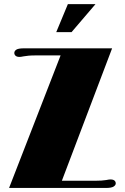

<svg xmlns="http://www.w3.org/2000/svg" viewBox="-20 -930 617 950"><path d="M315.9 -909.7H452.6L334 -771H258.3ZM279.8 -655.8H155.3Q136.2 -655.8 121.6 -654.5Q106.9 -653.3 98.1 -651.4Q88.4 -649.4 83.7 -648.9Q79.1 -648.4 76.2 -648.4Q63.5 -648.4 57.1 -654.1Q50.8 -659.7 50.8 -668Q50.8 -677.7 60.8 -684.3Q70.8 -690.9 98.6 -690.9H534.7L286.1 -35.6H448.7Q467.3 -35.6 481.9 -36.6Q496.6 -37.6 504.9 -39.1Q514.6 -41.5 519.5 -41.7Q524.4 -42 527.3 -42Q540 -42 546.4 -36.6Q552.7 -31.2 552.7 -22.5Q552.7 -13.7 542 -6.8Q531.2 0 503.9 0H24.9Z"/></svg>

Font: Limelight
Style: Regular
Weight: 400
Designer: Nicole Fally with help from Eben Sorkin
Foundry: Nicole Fally with help from Eben Sorkin
Version: Version 1.002